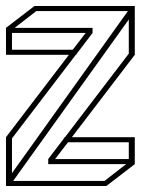

<svg xmlns="http://www.w3.org/2000/svg" viewBox="-20 -621 470 641"><path d="M0 0V-163L210 -438H0V-528L95 -601H430V-438L220 -163H430V-73L335 0ZM235 -438H233L20 -159V-43L407 -584H101L29 -528H289V-511L235 -440ZM141 -73V-90L195 -161V-163H197L410 -442V-556L24 -17H329L401 -73ZM20 -455H223L266 -511H20ZM164 -90H410V-146H207Z"/></svg>

Font: Imposible
Style: Regular
Weight: 400
Designer: Rodrigo Fuenzalida
Foundry: fragTYPE
Version: Version 1.000